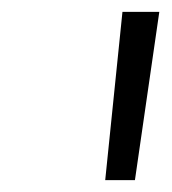

<svg xmlns="http://www.w3.org/2000/svg" viewBox="-20 -770 290 323"><path d="M157 -467 186 -750H248L207 -467Z"/></svg>

Font: Orkney Light
Style: LightItalic
Weight: 300
Designer: Samuel Oakes and Alfredo Marco Pradil
Foundry: Alfredo Marco Pradil
Version: 1.0; ttfautohint (v1.5)